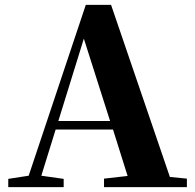

<svg xmlns="http://www.w3.org/2000/svg" viewBox="-20 -770 801 790"><path d="M325 -611 433 -272H220ZM408 0H749V-35L679 -42L437 -750H333L98 -47L14 -34V0H242V-34L150 -47L209 -237H445L505 -46L408 -35Z"/></svg>

Font: Noto Serif CJK HK Black
Style: Regular
Weight: 900
Designer: Ryoko NISHIZUKA 西塚涼子 (kana & ideographs); Frank Grießhammer (Latin, Greek & Cyrillic); Wenlong ZHANG 张文龙 (bopomofo); San
Foundry: Adobe
Version: Version 2.001;hotconv 1.1.0;makeotfexe 2.6.0